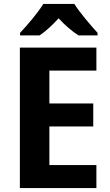

<svg xmlns="http://www.w3.org/2000/svg" viewBox="-20 -956 561 976"><path d="M358 -936H200C173 -891 117 -826 82 -789V-776H181C214 -798 245 -827 278 -863C311 -827 346 -797 379 -776H476V-789C443 -825 386 -891 358 -936ZM470 0V-117H231V-313H454V-430H231V-597H470V-714H81V0Z"/></svg>

Font: Noto Sans Display
Style: Bold
Weight: 700
Designer: Monotype Design Team
Foundry: Monotype Imaging Inc.
Version: Version 1.900